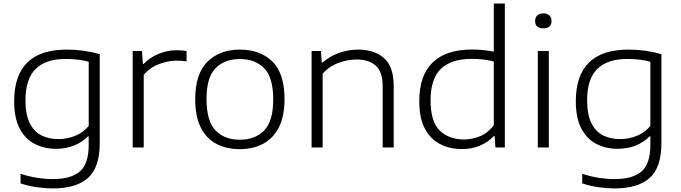

<svg xmlns="http://www.w3.org/2000/svg" viewBox="-20 -828 3826 1078"><path d="M276 230Q235.5 230 186.5 223Q137.5 216 95.5 201.5V148Q144.5 163.5 189 170.5Q233.5 177.5 274.5 177.5Q380 177.5 429 134.2Q478 91 478 -14.5V-62.5H474Q442 -30 396.5 -11.2Q351 7.5 294 7.5Q228.5 7.5 175.2 -19.8Q122 -47 90.8 -105.8Q59.5 -164.5 59.5 -259.5Q59.5 -549.5 355 -549.5Q451 -549.5 540 -524V-23.5Q540 112 474.2 171Q408.5 230 276 230ZM308 -47Q354 -47 399.2 -64.2Q444.5 -81.5 478 -120.5V-481.5Q453 -488.5 420.2 -492.8Q387.5 -497 348.5 -497Q237 -497 180 -440.8Q123 -384.5 123 -265.5Q123 -184.5 147 -136.5Q171 -88.5 212.8 -67.8Q254.5 -47 308 -47Z M725 0V-541.5H777L782.5 -469H787Q820 -505 870.2 -525.5Q920.5 -546 971.5 -546Q987 -546 999.8 -545Q1012.5 -544 1027.5 -541.5V-483.5Q1013.5 -485.5 999.2 -486.5Q985 -487.5 969.5 -487.5Q926.5 -487.5 874.5 -468.8Q822.5 -450 787 -407.5V0Z M1326.5 9.5Q1251.5 9.5 1195.2 -20Q1139 -49.5 1107.5 -111.5Q1076 -173.5 1076 -270.5Q1076 -414 1145 -481.8Q1214 -549.5 1326.5 -549.5Q1440.5 -549.5 1509 -483Q1577.5 -416.5 1577.5 -270.5Q1577.5 -175.5 1545.8 -113.2Q1514 -51 1457.5 -20.8Q1401 9.5 1326.5 9.5ZM1326.5 -43.5Q1412.5 -43.5 1463.2 -95.5Q1514 -147.5 1514 -270Q1514 -393.5 1463.2 -445Q1412.5 -496.5 1326.5 -496.5Q1241 -496.5 1190.2 -445Q1139.5 -393.5 1139.5 -271.5Q1139.5 -148 1190.2 -95.8Q1241 -43.5 1326.5 -43.5Z M1729.5 0V-541.5H1782L1786.5 -477H1791Q1832 -512.5 1883.8 -531Q1935.5 -549.5 1991.5 -549.5Q2081 -549.5 2135.8 -502Q2190.5 -454.5 2190.5 -343.5V0H2128.5V-342.5Q2128.5 -426 2089.2 -460Q2050 -494 1981.5 -494Q1935.5 -494 1883.5 -476Q1831.5 -458 1791.5 -415V0Z M2574.5 9Q2505 9 2450.8 -19Q2396.5 -47 2365.2 -106.2Q2334 -165.5 2334 -259.5Q2334 -404.5 2409.2 -477.2Q2484.5 -550 2630 -550Q2663.5 -550 2695.2 -546.5Q2727 -543 2752.5 -538V-808H2814.5V0H2761.5L2757.5 -64H2752.5Q2721 -30 2675.2 -10.5Q2629.5 9 2574.5 9ZM2585.5 -45Q2631.5 -45 2675.2 -63Q2719 -81 2752.5 -125V-482.5Q2698.5 -497.5 2630.5 -497.5Q2512.5 -497.5 2455 -441Q2397.5 -384.5 2397.5 -265Q2397.5 -145 2449 -95Q2500.5 -45 2585.5 -45Z M2999.5 0V-541.5H3061.5V0ZM3030.5 -669Q2984.5 -669 2984.5 -710.5Q2984.5 -730.5 2996.8 -741.8Q3009 -753 3030.5 -753Q3052 -753 3064.2 -741.8Q3076.5 -730.5 3076.5 -710.5Q3076.5 -669 3030.5 -669Z M3429.5 230Q3389 230 3340 223Q3291 216 3249 201.5V148Q3298 163.5 3342.5 170.5Q3387 177.5 3428 177.5Q3533.5 177.5 3582.5 134.2Q3631.5 91 3631.5 -14.5V-62.5H3627.5Q3595.5 -30 3550 -11.2Q3504.5 7.5 3447.5 7.5Q3382 7.5 3328.8 -19.8Q3275.5 -47 3244.2 -105.8Q3213 -164.5 3213 -259.5Q3213 -549.5 3508.5 -549.5Q3604.5 -549.5 3693.5 -524V-23.5Q3693.5 112 3627.8 171Q3562 230 3429.5 230ZM3461.5 -47Q3507.5 -47 3552.8 -64.2Q3598 -81.5 3631.5 -120.5V-481.5Q3606.5 -488.5 3573.8 -492.8Q3541 -497 3502 -497Q3390.5 -497 3333.5 -440.8Q3276.5 -384.5 3276.5 -265.5Q3276.5 -184.5 3300.5 -136.5Q3324.5 -88.5 3366.2 -67.8Q3408 -47 3461.5 -47Z"/></svg>

Font: Encode Sans Expanded Expanded Light
Style: Regular
Weight: 300
Width: 7
Designer: Multiple Designers
Foundry: Impallari Type
Version: Version 3.000; ttfautohint (v1.8.3) -l 8 -r 50 -G 200 -x 14 